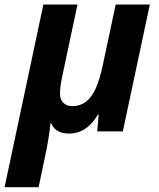

<svg xmlns="http://www.w3.org/2000/svg" viewBox="-52 -566 684 827"><path d="M134.8 -546.4H281.7L215.3 -233.4Q206.5 -192.4 206.5 -163.6Q206.5 -137.2 220.9 -123Q235.4 -108.9 259.3 -108.9Q293 -108.9 317.6 -127.4Q342.3 -146 359.9 -184.1Q377 -221.2 391.1 -287.1L446.3 -546.4H593.3L477.1 0H366.7L373 -72.3H369.6Q321.8 9.3 245.1 9.3Q215.8 9.3 196.5 -2Q177.2 -13.2 168.9 -35.2H165.5Q158.7 31.7 141.6 110.4L114.3 240.2H-32.2Z"/></svg>

Font: Viking Open Sans
Style: Bold Italic
Weight: 700
Italic angle: -12°
Foundry: Ascender Corporation
Version: Version 2.000